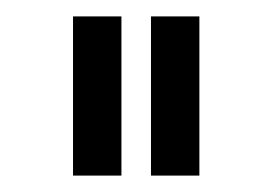

<svg xmlns="http://www.w3.org/2000/svg" viewBox="-20 -736 332 234"><path d="M128 -522V-716H69V-522ZM223 -522V-716H164V-522Z"/></svg>

Font: Raleway Reg
Style: Regular
Weight: 400
Designer: Matt McInerney, Pablo Impallari, Rodrigo Fuenzalida
Foundry: Matt McInerney, Pablo Impallari, Rodrigo Fuenzalida
Version: Version 3.00 July 28, 2015